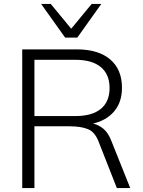

<svg xmlns="http://www.w3.org/2000/svg" viewBox="-20 -956 728 976"><path d="M93 0V-705H371Q480 -705 540 -654Q600 -603 600 -510Q600 -436 560 -389.5Q520 -343 453 -328Q482 -321 505.5 -301.5Q529 -282 544 -245L642 0H574L482 -234Q463 -285 427 -299.5Q391 -314 335 -314H155V0ZM155 -366H363Q448 -366 492.5 -402.5Q537 -439 537 -509Q537 -578 492.5 -615Q448 -652 363 -652H155ZM311 -765 189 -936H238L342 -810L446 -936H495L373 -765Z"/></svg>

Font: Mulish Light
Style: Regular
Weight: 300
Designer: Vernon Adams
Foundry: Vernon Adams
Version: Version 3.603; ttfautohint (v1.8.3)